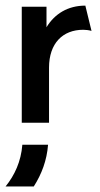

<svg xmlns="http://www.w3.org/2000/svg" viewBox="-22 -441 358 690"><path d="M56.2 0H154.2V-197.9C154.2 -285.4 203.5 -334 277.1 -334C286.8 -334 297.9 -332.6 306.9 -329.9L284.7 -420.8C221.5 -420.8 174.3 -391 145.1 -343.1V-416.7H56.2ZM-2.1 229.2H99.3C127.8 184.7 146.5 134.7 150.7 79.2H58.3C53.5 139.6 30.6 188.9 -2.1 229.2Z"/></svg>

Font: Afacad Medium
Style: Regular
Weight: 500
Designer: Kristian Moeller
Foundry: Dicotype
Version: Version 1.000